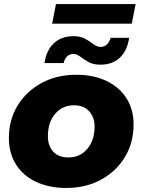

<svg xmlns="http://www.w3.org/2000/svg" viewBox="-20 -921 705 950"><path d="M308 9Q222 9 158 -21.5Q94 -52 59 -107.5Q24 -163 24 -238Q24 -328 67 -398.5Q110 -469 185 -510Q260 -551 357 -551Q443 -551 507 -520.5Q571 -490 606 -434.5Q641 -379 641 -305Q641 -215 598 -144Q555 -73 480 -32Q405 9 308 9ZM319 -142Q376 -142 412 -184.5Q448 -227 448 -295Q448 -340 421.5 -370Q395 -400 346 -400Q289 -400 253 -358Q217 -316 217 -247Q217 -199 243.5 -170.5Q270 -142 319 -142ZM476 -601Q441 -601 418 -614Q395 -627 377.5 -640.5Q360 -654 343 -654Q324 -654 311.5 -641.5Q299 -629 295 -609H200Q210 -674 247.5 -708Q285 -742 343 -742Q378 -742 401.5 -729Q425 -716 442.5 -702.5Q460 -689 478 -689Q498 -689 510.5 -702.5Q523 -716 527 -734H619Q610 -671 573.5 -636Q537 -601 476 -601ZM238 -804 257 -901H651L632 -804Z"/></svg>

Font: Montserrat ExtraBold
Style: Italic
Weight: 800
Italic angle: -11.3°
Designer: Julieta Ulanovsky
Foundry: Julieta Ulanovsky
Version: Version 9.000; ttfautohint (v1.8.4.7-5d5b)